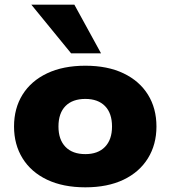

<svg xmlns="http://www.w3.org/2000/svg" viewBox="-20 -790 729 821"><path d="M345 11Q250 11 181.5 -21.5Q113 -54 76.5 -113Q40 -172 40 -249Q40 -327 76.5 -385.5Q113 -444 181.5 -476.5Q250 -509 345 -509Q440 -509 508 -476.5Q576 -444 612.5 -385.5Q649 -327 649 -249Q649 -172 612.5 -113Q576 -54 508 -21.5Q440 11 345 11ZM345 -131Q399 -131 429 -162Q459 -193 459 -249Q459 -306 429 -336.5Q399 -367 345 -367Q290 -367 260 -336.5Q230 -306 230 -249Q230 -193 260 -162Q290 -131 345 -131ZM284 -562 114 -770H298L412 -562Z"/></svg>

Font: Nunito Sans 10pt SemiExpanded Black
Style: Regular
Weight: 900
Width: 6
Designer: Vernon Adams
Foundry: Vernon Adams
Version: Version 3.101;gftools[0.9.27]